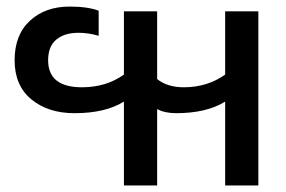

<svg xmlns="http://www.w3.org/2000/svg" viewBox="-20 -570 879 590"><path d="M360.8 0V-257.8Q303.7 -222.2 209 -222.2Q127.9 -222.2 76.4 -264.6Q24.9 -307.1 24.9 -384.8Q24.9 -462.9 72 -506.3Q119.1 -549.8 193.8 -549.8Q250 -549.8 283.2 -537.1V-460Q252.4 -469.2 221.2 -469.2Q177.7 -469.2 152.8 -448.2Q127.9 -427.2 127.9 -384.8Q127.9 -301.8 231.9 -301.8Q306.2 -301.8 360.8 -340.8V-535.2H462.9V-327.1Q494.1 -301.8 544.9 -301.8Q617.2 -301.8 671.9 -340.8V-535.2H773.9V0H671.9V-257.8Q614.7 -222.2 521 -222.2Q486.3 -222.2 462.9 -234.9V0Z"/></svg>

Font: Prompt
Style: Regular
Weight: 400
Designer: Katatrad Team
Foundry: CadsonDemak
Version: Version 1.000;PS 001.000;hotconv 1.0.88;makeotf.lib2.5.64775